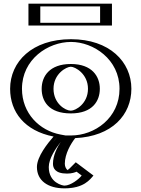

<svg xmlns="http://www.w3.org/2000/svg" viewBox="-20 -743 776 1053"><path d="M60.5 -256C60.5 -416 196.5 -528 369.5 -528C539.5 -528 675.5 -416 675.5 -256C675.5 -98 546.5 15 369.5 15C369.5 15 310.5 85 310.5 155C310.5 180 330.5 194 347.5 194C378.5 194 398.5 164 398.5 164L470.5 218C470.5 218 425.5 290 333.5 290C281.5 290 207.5 260 207.5 173C207.5 114.7 264.2 42.2 293.9 8.2C151.5 -18.3 60.5 -120.7 60.5 -256ZM248.5 -256C248.5 -327 301.5 -377 368.5 -377C434.5 -377 487.5 -327 487.5 -256C487.5 -186 437.5 -136 368.5 -136C296.5 -136 248.5 -186 248.5 -256ZM161 -723H569V-603H161ZM295.5 155C295.5 189 323 209 347.5 209C373 209 391.8 193.4 400.8 184.5L449.4 220.9C432.6 240.5 394.6 275 333.5 275C285.7 275 222.5 248.6 222.5 173C222.5 122.9 275.7 51.8 305.2 18.1L322.5 -1.7L296.6 -6.5C160.3 -32 75.5 -128.3 75.5 -256C75.5 -406.1 202.7 -513 369.5 -513C533.2 -513 660.5 -406.2 660.5 -256C660.5 -107.5 540.1 0 369.5 0H362.5C357.8 5.6 295.5 72.2 295.5 155ZM233.5 -256C233.5 -178.3 288.5 -121 368.5 -121C445.5 -121 502.5 -178.1 502.5 -256C502.5 -335.1 442.5 -392 368.5 -392C293.6 -392 233.5 -335.2 233.5 -256ZM176 -708H554V-618H176ZM75.5 -256C75.5 -128.3 160.3 -32 296.6 -6.5L322.5 -1.7L305.2 18.1C275.7 51.8 222.5 122.9 222.5 173C222.5 248.6 285.7 275 333.5 275C394.6 275 432.6 240.5 449.4 220.9L400.8 184.5C391.8 193.4 373 209 347.5 209C323 209 295.5 189 295.5 155C295.5 78 356.9 6.7 358 5.4L362.5 0H369.5C540.1 0 660.5 -107.5 660.5 -256C660.5 -406.2 533.2 -513 369.5 -513C202.7 -513 75.5 -406.1 75.5 -256ZM233.5 -256C233.5 -335.2 293.6 -392 368.5 -392C442.5 -392 502.5 -335.1 502.5 -256C502.5 -178.1 445.5 -121 368.5 -121C288.5 -121 233.5 -178.3 233.5 -256ZM176 -708V-618H554V-708ZM60.5 -256C60.5 -120.4 151.5 -18.7 293.9 8.2C264 42.4 207.5 114.4 207.5 173C207.5 259.9 281.6 290 333.5 290C400.7 290 442.5 251.9 460.8 230.7L471.3 218.6L399.4 164.7L390.2 173.9C382.2 181.8 366.7 194 347.5 194C330.5 194 310.5 180 310.5 155C310.5 85.3 368.6 16.1 369.5 15C546.5 15 675.5 -98 675.5 -256C675.5 -416 539.5 -528 369.5 -528C196.5 -528 60.5 -416 60.5 -256ZM248.5 -256C248.5 -186.1 296.6 -136 368.5 -136C437.4 -136 487.5 -186.1 487.5 -256C487.5 -327 434.5 -377 368.5 -377C301.5 -377 248.5 -327 248.5 -256ZM161 -723V-603H569V-723ZM313.5 35C295.1 62.8 270.5 107.8 270.5 155C270.5 177.2 280.4 209 347.5 209C374.7 209 392.5 202 399.9 198.6L428 219.6C412.5 239.9 367.1 275 333.5 275C324 275 247.5 260.4 247.5 173C247.5 128.3 284 72.2 313.5 35ZM339.6 0 311.7 -5.2C196.5 -26.7 100.5 -121.2 100.5 -256C100.5 -418 243.5 -513 369.5 -513C492.2 -513 635.5 -418 635.5 -256C635.5 -95.8 499.2 0 369.5 0ZM208.5 -256C208.5 -189.6 246.4 -121 368.5 -121C487.9 -121 527.5 -189.6 527.5 -256C527.5 -323.6 485.2 -392 368.5 -392C251 -392 208.5 -323.6 208.5 -256ZM201 -708H529V-618H201ZM182.5 173C182.5 248.2 243.5 290 333.5 290C439.7 290 473.8 241.4 492.5 219.7L395.5 147L363.3 179.2C360.1 182.4 354.9 186.9 350.2 189.9C342.5 183 335.5 171.1 335.5 155C335.5 100.6 369.1 44 392.4 14.5C595.9 5.1 700.5 -114.2 700.5 -256C700.5 -404.1 580.4 -528 369.5 -528C155.7 -528 35.5 -404.1 35.5 -256C35.5 -128.7 114.7 -25.7 273.7 5.9C242.2 42 182.5 115.4 182.5 173ZM273.5 -256C273.5 -338.6 344.1 -377 368.5 -377C391.7 -377 462.5 -338.6 462.5 -256C462.5 -174.6 394.9 -136 368.5 -136C338.9 -136 273.5 -174.7 273.5 -256ZM136 -723V-603H594V-723Z"/></svg>

Font: Hussar Outliner
Style: Regular
Weight: 700
Foundry: Cannot Into Space Fonts
Version: Version 0.92